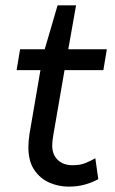

<svg xmlns="http://www.w3.org/2000/svg" viewBox="-20 -685 431 717"><path d="M55 -501H147L195 -665H264L235 -501H379L366 -423H221L179 -180Q177 -169 176 -159.5Q175 -150 175 -142Q175 -107 196 -87.5Q217 -68 251 -68Q280 -68 300 -76.5Q320 -85 336 -94L347 -16Q328 -5 299.5 3.5Q271 12 236 12Q199 12 164.5 -3Q130 -18 108 -50.5Q86 -83 86 -135Q86 -157 90 -184L131 -423H42Z"/></svg>

Font: ABeeZee
Style: Italic
Weight: 400
Italic angle: -10°
Designer: Anja Meiners
Foundry: Anja Meiners
Version: Version 1.003; ttfautohint (v1.8.3)